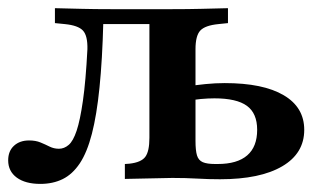

<svg xmlns="http://www.w3.org/2000/svg" viewBox="-36 -436 779 467"><path d="M62.1 11.3Q25.8 11.3 4.8 -4Q-16.1 -19.4 -16.1 -46Q-16.1 -68.5 -2 -81.5Q12.1 -94.4 34.7 -94.4Q50.8 -94.4 62.5 -89.5Q74.2 -84.7 84.7 -79.4Q95.2 -74.2 107.3 -74.2Q120.2 -74.2 131 -83.5Q141.9 -92.7 150.4 -118.1Q158.9 -143.5 165.7 -191.1Q172.6 -238.7 176.6 -316.1Q177.4 -349.2 165.7 -361.7Q154 -374.2 121.8 -377.4L97.6 -379.8V-416.1Q131.5 -415.3 162.9 -414.5Q194.4 -413.7 233.1 -413.7H238.7H383.1Q421.8 -413.7 453.2 -414.5Q484.7 -415.3 518.5 -416.1V-379.8L495.2 -377.4Q462.9 -374.2 451.2 -361.7Q439.5 -349.2 439.5 -316.1V-208.1H327.4V-384.7L336.3 -377.4H208.1L215.3 -383.1Q212.9 -290.3 206 -223Q199.2 -155.6 187.5 -110.5Q175.8 -65.3 158.1 -38.7Q140.3 -12.1 116.5 -0.4Q92.7 11.3 62.1 11.3ZM383.1 -3.2Q351.6 -2.4 324.6 -2Q297.6 -1.6 267.7 -0.8V-37.1L279 -37.9Q307.3 -41.1 317.3 -54.4Q327.4 -67.7 327.4 -100.8V-208.1H439.5V-93.5Q439.5 -70.2 443.1 -58.1Q446.8 -46 457.3 -41.5Q467.7 -37.1 487.1 -37.1H493.5Q541.1 -37.1 565.3 -58.1Q589.5 -79 589.5 -120.2Q589.5 -160.5 564.5 -178.6Q539.5 -196.8 485.5 -196.8Q470.2 -196.8 452.4 -195.2Q434.7 -193.5 412.1 -189.5V-225Q439.5 -229 463.7 -231.5Q487.9 -233.9 510.5 -233.9Q604 -233.9 654 -204.4Q704 -175 704 -120.2Q704 -62.9 650.4 -31.5Q596.8 0 499.2 0Q471.8 0 444 -1.6Q416.1 -3.2 383.1 -3.2Z"/></svg>

Font: Playfair 9pt
Style: Bold
Weight: 700
Designer: Claus Eggers Sørensen
Foundry: Claus Eggers Sørensen
Version: Version 2.203